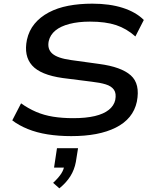

<svg xmlns="http://www.w3.org/2000/svg" viewBox="-20 -734 828 1048"><path d="M369 9Q300 9 240 -0.5Q180 -10 131 -30Q82 -50 47 -77L95 -170Q134 -142 177 -123.5Q220 -105 270 -97Q320 -89 380 -89Q449 -89 497.5 -100.5Q546 -112 574 -134.5Q602 -157 609 -188Q616 -224 602 -244Q588 -264 557 -273.5Q526 -283 481 -288L323 -308Q201 -325 155 -377Q109 -429 127 -517Q138 -567 168.5 -604Q199 -641 246 -666Q293 -691 353 -702.5Q413 -714 484 -714Q579 -714 650.5 -691Q722 -668 765 -625L719 -535Q671 -578 613.5 -597Q556 -616 471 -616Q408 -616 359.5 -603.5Q311 -591 282.5 -567.5Q254 -544 246 -510Q237 -466 266 -441Q295 -416 369 -406L521 -385Q642 -369 694 -322.5Q746 -276 727 -179Q717 -132 688 -96.5Q659 -61 612 -37.5Q565 -14 504.5 -2.5Q444 9 369 9ZM304 294 270 264Q299 237 314 214Q329 191 332 165L351 181H275L291 75H406L394 150Q386 193 364 228Q342 263 304 294Z"/></svg>

Font: Nunito Sans 10pt Expanded SemiBold
Style: Italic
Weight: 600
Width: 7
Italic angle: -9°
Designer: Vernon Adams
Foundry: Vernon Adams
Version: Version 3.101;gftools[0.9.27]